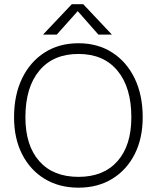

<svg xmlns="http://www.w3.org/2000/svg" viewBox="-20 -860 724 888"><path d="M312 -840.5 179 -700H242.5L339.5 -808.5L435 -700H497.5L365 -840.5ZM45 -317.5Q45 -220 82.2 -146.8Q119.5 -73.5 186.5 -32.8Q253.5 8 343 8Q432 8 498.8 -32.8Q565.5 -73.5 602.8 -146.8Q640 -220 640 -317.5Q640 -420.5 602.8 -497.5Q565.5 -574.5 498.8 -617.2Q432 -660 343 -660Q253.5 -660 186.5 -617.2Q119.5 -574.5 82.2 -497.5Q45 -420.5 45 -317.5ZM587.5 -317.5Q587.5 -187 523.2 -114.5Q459 -42 343 -42Q226 -42 161.8 -114.5Q97.5 -187 97.5 -317.5Q97.5 -456 161.8 -533.2Q226 -610.5 343 -610.5Q459 -610.5 523.2 -533.2Q587.5 -456 587.5 -317.5Z"/></svg>

Font: Overused Grotesk Light
Style: Regular
Weight: 300
Designer: RandomMaerks
Version: Version 0.005